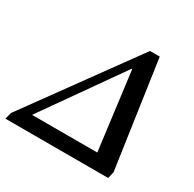

<svg xmlns="http://www.w3.org/2000/svg" viewBox="-185 -816 980 971"><g transform="rotate(30 305.0 -331.0)"><path d="M562 0H-38L-28 -39L424 -662H481L571 -39ZM388 -537 69 -84H450L392 -537Z"/></g></svg>

Font: STIX Two Text Medium
Style: Italic
Weight: 500
Italic angle: -12°
Designer: Ross Mills, John Hudson & Paul Hanslow, Tiro Typeworks Ltd; with prior portions MicroPress Inc. and Coen Hoffman, Elsevi
Foundry: Tiro Typeworks Ltd
Version: Version 2.13 b171